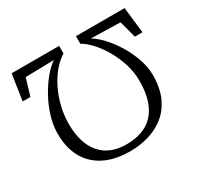

<svg xmlns="http://www.w3.org/2000/svg" viewBox="-157 -945 1179 1138"><g transform="rotate(-30 432.0 -376.0)"><path d="M822 -752.5 842 -575.5H790L759 -691.5L558 -696.5Q590.5 -678.5 627.5 -639.2Q664.5 -600 697 -547.2Q729.5 -494.5 749.8 -435Q770 -375.5 769 -317.5Q767.5 -231.5 739 -171.2Q710.5 -111 662.5 -73.2Q614.5 -35.5 554.2 -18Q494 -0.5 429 -0.5Q368.5 -0.5 318 -13.2Q267.5 -26 227.8 -51.5Q188 -77 160.5 -114.5Q133 -152 119 -201.8Q105 -251.5 106 -312.5Q107 -365.5 124.5 -422.8Q142 -480 171 -533.2Q200 -586.5 235 -629.2Q270 -672 305 -695.5L110 -691.5L75 -575.5H22L49 -752.5H374V-700.5Q336.5 -678 303.5 -638.8Q270.5 -599.5 245.5 -548.8Q220.5 -498 206.2 -440Q192 -382 192 -322.5Q192 -254.5 208.2 -203Q224.5 -151.5 255 -116.8Q285.5 -82 329.5 -64.5Q373.5 -47 429 -47Q487 -47 534 -63.5Q581 -80 614.2 -115Q647.5 -150 665.2 -204.8Q683 -259.5 683 -335.5Q683 -395 664.8 -452.8Q646.5 -510.5 617.2 -560.8Q588 -611 554 -647.5Q520 -684 489 -700.5V-752.5Z"/></g></svg>

Font: Merriweather Light
Style: Regular
Weight: 300
Designer: Eben Sorkin
Foundry: Eben Sorkin
Version: Version 2.100